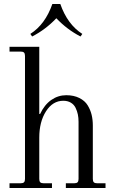

<svg xmlns="http://www.w3.org/2000/svg" viewBox="-20 -948 584 968"><path d="M284 -928Q320 -825 395 -777L386 -764Q318 -799 264 -856Q210 -799 142 -764L133 -777Q208 -825 244 -928ZM28 0V-24H84Q96 -24 101 -29Q106 -34 106 -46V-666Q106 -678 101 -683Q96 -688 84 -688H28V-712H178V-374L182 -373Q204 -420 238.5 -444Q273 -468 314 -468Q352 -468 380 -454Q408 -440 422 -417Q436 -394 442 -369Q448 -344 448 -315V-46Q448 -34 453 -29Q458 -24 470 -24H512V0H312V-24H354Q366 -24 371 -29Q376 -34 376 -46V-334Q376 -354 372.5 -371Q369 -388 361 -404.5Q353 -421 337 -430.5Q321 -440 299 -440Q246 -440 212 -387Q178 -334 178 -254V-46Q178 -34 183 -29Q188 -24 200 -24H242V0Z"/></svg>

Font: Old Standard TT
Style: Regular
Weight: 400
Designer: Alexey Kryukov <alexios@thessalonica.org.ru>
Version: Version 2.2